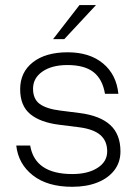

<svg xmlns="http://www.w3.org/2000/svg" viewBox="-20 -710 526 738"><path d="M349 -690.5H285.5L184 -559.5H227ZM283 -221Q339 -214 365.5 -191.2Q392 -168.5 392 -128Q392 -88.5 355 -64.8Q318 -41 258 -41Q114.5 -41 96 -150.5H42.5Q50.5 -79.5 106.5 -35.8Q162.5 8 257.5 8Q313.5 8 355 -8.8Q396.5 -25.5 419.8 -56Q443 -86.5 443 -128Q443 -193.5 403.8 -229.5Q364.5 -265.5 286.5 -275.5L211.5 -285Q159 -291.5 133 -310.2Q107 -329 107 -369Q107 -410 143.2 -435Q179.5 -460 239 -460Q304.5 -460 339.2 -433Q374 -406 383.5 -349.5H435Q427.5 -423.5 376 -466.2Q324.5 -509 240 -509Q155.5 -509 106.5 -470.8Q57.5 -432.5 57.5 -367Q57.5 -303.5 96.2 -271.5Q135 -239.5 207.5 -230.5Z"/></svg>

Font: Overused Grotesk Light
Style: Regular
Weight: 300
Designer: RandomMaerks
Version: Version 0.005